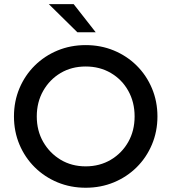

<svg xmlns="http://www.w3.org/2000/svg" viewBox="-20 -885 821 920"><path d="M390.6 14.6Q318.4 14.6 255.9 -11.2Q193.4 -37.1 146.5 -83.5Q99.6 -129.9 73.2 -192.4Q46.9 -254.9 46.9 -327.1Q46.9 -399.4 73.2 -461.9Q99.6 -524.4 146.5 -570.8Q193.4 -617.2 255.9 -643.1Q318.4 -668.9 390.6 -668.9Q462.9 -668.9 525.4 -643.1Q587.9 -617.2 634.8 -570.8Q681.6 -524.4 708 -461.9Q734.4 -399.4 734.4 -327.1Q734.4 -254.9 708 -192.4Q681.6 -129.9 634.8 -83.5Q587.9 -37.1 525.4 -11.2Q462.9 14.6 390.6 14.6ZM390.6 -87.9Q458 -87.9 511.2 -119.6Q564.5 -151.4 594.7 -205.1Q625 -258.8 625 -327.1Q625 -395.5 594.7 -449.7Q564.5 -503.9 511.2 -535.2Q458 -566.4 390.6 -566.4Q323.2 -566.4 270.5 -535.2Q217.8 -503.9 187 -449.7Q156.2 -395.5 156.2 -327.1Q156.2 -258.8 187 -205.1Q217.8 -151.4 270.5 -119.6Q323.2 -87.9 390.6 -87.9ZM350.6 -730.5 213.9 -865.2H333L438.5 -730.5Z"/></svg>

Font: Sen Medium
Style: Regular
Weight: 500
Designer: Kosal Sen, Philatype
Foundry: Philatype
Version: Version 2.000;gftools[0.9.31]